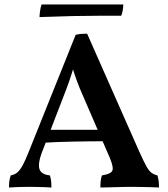

<svg xmlns="http://www.w3.org/2000/svg" viewBox="-20 -832 748 855"><path d="M368 -682 601 -155Q620 -113 632 -91.5Q644 -70 655.5 -62Q667 -54 681 -51Q685 -38 686.5 -25.5Q688 -13 688 3Q675 2 650.5 1.5Q626 1 601 0.5Q576 0 560 0Q548 0 529.5 0.5Q511 1 491 1.5Q471 2 454 2.5Q437 3 427 3Q427 -14 428.5 -27Q430 -40 434 -51Q473 -57 480 -71.5Q487 -86 469 -129L351 -402Q333 -442 321 -475.5Q309 -509 297 -549H313Q301 -508 289 -473Q277 -438 263 -403L165 -149Q148 -102 156 -78.5Q164 -55 202 -51Q206 -40 207.5 -26.5Q209 -13 209 3Q198 2 180.5 1.5Q163 1 143.5 0.5Q124 0 107 0Q82 0 58 1Q34 2 20 3Q20 -11 21.5 -24.5Q23 -38 28 -51Q45 -54 57 -64Q69 -74 81 -96Q93 -118 108 -156L317 -677Q330 -680 341 -681Q352 -682 368 -682ZM435 -254 448 -203Q381 -203 306.5 -201.5Q232 -200 166 -196L182 -254ZM529 -812Q529 -802 527 -788.5Q525 -775 520 -762Q487 -762 431 -762Q375 -762 304.5 -760.5Q234 -759 156 -756Q156 -767 158.5 -784Q161 -801 165 -812Z"/></svg>

Font: Vollkorn SemiBold
Style: Regular
Weight: 600
Designer: Friedrich Althausen
Foundry: Friedrich Althausen
Version: Version 5.000